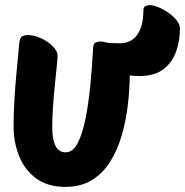

<svg xmlns="http://www.w3.org/2000/svg" viewBox="-20 -716 723 750"><path d="M236 14Q165 14 120 -20Q75 -54 54 -108Q33 -162 33 -221Q33 -272 36.5 -330Q40 -388 45.5 -444Q51 -500 55 -545Q57 -568 66 -573.5Q75 -579 90 -579Q113 -579 139.5 -567Q166 -555 185.5 -536Q205 -517 205 -496Q205 -490 202 -459.5Q199 -429 194.5 -386Q190 -343 187 -298.5Q184 -254 184 -221Q184 -121 236 -121Q265 -121 283.5 -157Q302 -193 314 -252.5Q326 -312 333 -385Q340 -458 344 -532Q345 -547 355 -550.5Q365 -554 372 -554Q393 -554 420 -538.5Q447 -523 467 -496.5Q487 -470 487 -435Q487 -371 479.5 -307Q472 -243 455 -185.5Q438 -128 409.5 -83Q381 -38 338 -12Q295 14 236 14ZM525 -419Q500 -419 474 -423Q448 -427 420 -437L373 -554Q391 -549 409 -548Q427 -547 448 -547Q493 -547 516.5 -581Q540 -615 540 -673Q540 -689 548.5 -692.5Q557 -696 564 -696Q579 -696 599.5 -687.5Q620 -679 639 -665.5Q658 -652 670.5 -636Q683 -620 683 -604Q683 -559 668.5 -516.5Q654 -474 619.5 -446.5Q585 -419 525 -419Z"/></svg>

Font: Protest Riot
Style: Regular
Weight: 400
Designer: Octavio Pardo
Foundry: Ashler Design
Version: Version 2.005; ttfautohint (v1.8.4.7-5d5b)